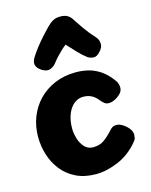

<svg xmlns="http://www.w3.org/2000/svg" viewBox="-128 -949 815 1035"><g transform="rotate(-15 280.0 -431.5)"><path d="M279 4Q214 4 166.5 -19.5Q119 -43 88 -82.5Q57 -122 42 -171Q27 -220 27 -271Q27 -329 47 -380.5Q67 -432 104.5 -471Q142 -510 195 -532.5Q248 -555 313 -555Q351 -555 385.5 -546Q420 -537 451.5 -515Q483 -493 511 -454Q518 -444 521 -434Q524 -424 524 -413Q524 -395 510 -380.5Q496 -366 477.5 -357Q459 -348 443 -348Q430 -348 420.5 -355Q411 -362 400 -375Q382 -398 362 -407.5Q342 -417 318 -417Q295 -417 276.5 -406Q258 -395 244.5 -375Q231 -355 223.5 -327.5Q216 -300 216 -267Q216 -241 224.5 -211.5Q233 -182 252 -161Q271 -140 300 -140Q338 -140 363.5 -159Q389 -178 414 -206Q423 -216 431 -220Q439 -224 451 -224Q467 -224 485.5 -212.5Q504 -201 517.5 -184Q531 -167 531 -149Q531 -142 529 -131.5Q527 -121 516 -109Q469 -52 403.5 -24Q338 4 279 4ZM218 -631Q207 -616 186.5 -607.5Q166 -599 140 -615Q115 -631 110.5 -648.5Q106 -666 117 -686Q130 -708 151.5 -736Q173 -764 196 -789.5Q219 -815 234 -830Q253 -849 269.5 -858Q286 -867 310 -867Q336 -867 351.5 -857Q367 -847 378 -828Q390 -809 413 -776Q436 -743 469 -707Q482 -693 483.5 -671Q485 -649 465 -628Q446 -606 427 -607.5Q408 -609 395 -618Q372 -635 346.5 -662Q321 -689 299 -713Q288 -705 274 -692Q260 -679 245.5 -663.5Q231 -648 218 -631Z"/></g></svg>

Font: Playpen Sans ExtraBold
Style: Regular
Weight: 800
Designer: Laura Meseguer, Veronika Burian, José Scaglione
Foundry: TypeTogether
Version: Version 1.001